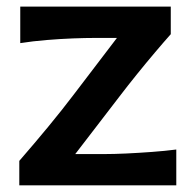

<svg xmlns="http://www.w3.org/2000/svg" viewBox="-20 -558 586 578"><path d="M38.1 0V-73.7Q83.5 -126 125.2 -176.5Q167 -227.1 201.7 -272.9L332 -443.8H265.6Q238.3 -443.8 200 -442.4Q161.6 -440.9 120.1 -437.5Q78.6 -434.1 41 -428.2V-538.1H494.1V-455.1Q473.1 -431.6 446.5 -400.1Q419.9 -368.7 392.3 -334.5Q364.7 -300.3 340.8 -269L206.5 -94.2H294.4Q322.3 -94.2 359.9 -95.9Q397.5 -97.7 437 -100.6Q476.6 -103.5 510.7 -107.9V0Z"/></svg>

Font: Pinar SemiBold
Style: Regular
Weight: 600
Designer: Amin Abedi
Version: Version 3.000